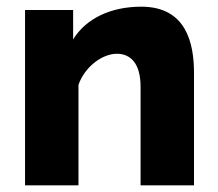

<svg xmlns="http://www.w3.org/2000/svg" viewBox="-20 -555 652 575"><path d="M561 0V-336C561 -424 539 -535 403 -535C311 -535 237 -499 199 -437V-525H55V0H215V-301C234 -355 286 -394 330 -394C372 -394 401 -364 401 -295V0Z"/></svg>

Font: FIGSv2-sans-serif ExtraBold
Style: Regular
Weight: 800
Designer: Matt McInerney, Pablo Impallari, Rodrigo Fuenzalida,Mirko Velimirovic
Foundry: Matt McInerney, Pablo Impallari, Rodrigo Fuenzalida
Version: Version 4.021;hotconv 1.0.109;makeotfexe 2.5.65596